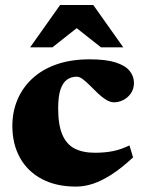

<svg xmlns="http://www.w3.org/2000/svg" viewBox="-20 -710 559 746"><path d="M328.5 -479.5Q391.5 -479.5 429 -467.5Q466.5 -455.5 483.5 -434.8Q500.5 -414 500.5 -388Q500.5 -365 489 -348Q477.5 -331 459.8 -321.8Q442 -312.5 423.5 -312.5Q408 -312.5 392 -322.5Q376 -332.5 360.5 -347.2Q345 -362 330.2 -377Q315.5 -392 302.2 -402Q289 -412 278 -412Q257 -412 240.8 -400.8Q224.5 -389.5 215.2 -362.8Q206 -336 206 -289Q206 -225.5 221.8 -187.8Q237.5 -150 269.2 -133.2Q301 -116.5 348.5 -116.5Q387.5 -116.5 418.8 -122.8Q450 -129 483 -145L497 -98.5Q452.5 -57 414 -32.2Q375.5 -7.5 341.8 3.8Q308 15 275.5 15Q198 15 142.5 -14.5Q87 -44 57.5 -97.2Q28 -150.5 28 -221Q28 -275.5 47.8 -322.5Q67.5 -369.5 105.8 -405Q144 -440.5 200 -460Q256 -479.5 328.5 -479.5ZM97 -526 213.5 -690.5H342.5L459 -526H372.5L249.5 -623H306.5L183.5 -526Z"/></svg>

Font: Newsreader ExtraBold
Style: Regular
Weight: 800
Designer: Hugues Gentile
Foundry: Production Type
Version: Version 1.003